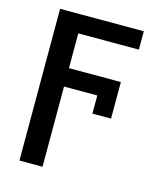

<svg xmlns="http://www.w3.org/2000/svg" viewBox="-112 -628 776 915"><g transform="rotate(15 276.0 -170.5)"><path d="M440.3 -283.4V-103H348.4V-192.5H184.3V203.1H70.3V-545.5H483.3V-454.9H184.3V-283.4Z"/></g></svg>

Font: Inter Zeller Medium
Style: Regular
Weight: 500
Designer: Rasmus Andersson; Joe Bland
Foundry: zeller
Version: Version 3.015;git-dec3a8cb1